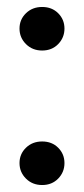

<svg xmlns="http://www.w3.org/2000/svg" viewBox="-20 -526 242 551"><path d="M101 5Q73 5 54.5 -13.5Q36 -32 36 -58Q36 -84 54.5 -102Q73 -120 101 -120Q129 -120 147 -102Q165 -84 165 -58Q165 -32 147 -13.5Q129 5 101 5ZM101 -381Q73 -381 54.5 -399.5Q36 -418 36 -444Q36 -470 54.5 -488Q73 -506 101 -506Q129 -506 147 -488Q165 -470 165 -444Q165 -418 147 -399.5Q129 -381 101 -381Z"/></svg>

Font: DM Sans 9pt 36pt Medium
Style: Regular
Weight: 500
Version: Version 4.004;gftools[0.9.30]